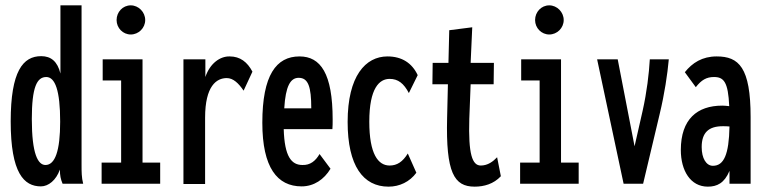

<svg xmlns="http://www.w3.org/2000/svg" viewBox="-20 -687 2857 718"><path d="M133 10C161 10 190 -13 204 -53C204 -30 207 -17 214 0H291C285 -23 285 -46 285 -69V-667H206V-412C195 -457 171 -477 134 -477C66 -477 20 -421 20 -233C20 -39 70 10 133 10ZM150 -70C122 -70 99 -111 99 -242C99 -361 118 -399 153 -399C186 -399 205 -349 205 -232C205 -123 186 -70 150 -70Z M469 -558C498 -558 523 -582 523 -612C523 -642 498 -667 469 -667C439 -667 416 -642 416 -612C416 -582 440 -558 469 -558ZM360 0H579V-79H513V-465H364V-386H433V-79H360Z M666 1H747V-247C747 -366 790 -395 828 -395C852 -395 872 -376 891 -348L924 -419C905 -455 878 -476 839 -476C803 -477 765 -450 748 -399V-465H666Z M1108 10C1154 10 1192 -16 1216 -56L1175 -111C1160 -85 1140 -69 1111 -70C1070 -70 1044 -101 1041 -204H1223C1224 -216 1224 -226 1224 -240C1224 -412 1179 -476 1100 -476C1013 -476 961 -406 961 -228C961 -60 1017 10 1108 10ZM1043 -282C1048 -365 1066 -396 1097 -396C1133 -396 1144 -362 1144 -282Z M1433 11C1474 11 1512 -7 1537 -41L1505 -113C1486 -82 1465 -68 1437 -68C1394 -68 1361 -111 1361 -232C1361 -358 1399 -392 1437 -392C1469 -392 1490 -375 1509 -339L1542 -406C1521 -451 1483 -476 1429 -476C1347 -476 1280 -403 1280 -231C1280 -67 1338 11 1433 11Z M1755 11C1790 11 1826 1 1853 -28L1839 -99C1824 -83 1804 -68 1778 -68C1746 -68 1731 -110 1735 -243L1740 -372H1826L1827 -452H1740L1746 -585L1660 -574L1657 -452H1598L1597 -372H1655L1652 -246C1647 -41 1678 11 1755 11Z M2034 -558C2063 -558 2088 -582 2088 -612C2088 -642 2063 -667 2034 -667C2004 -667 1981 -642 1981 -612C1981 -582 2005 -558 2034 -558ZM1925 0H2144V-79H2078V-465H1929V-386H1998V-79H1925Z M2312 0H2385L2447 -261C2465 -336 2476 -409 2481 -465H2410C2407 -412 2399 -343 2383 -272L2353 -140L2290 -465H2213Z M2627 11C2661 11 2689 -2 2708 -48V0H2787V-249C2787 -435 2743 -476 2660 -476C2606 -476 2569 -452 2541 -417L2582 -361C2603 -388 2622 -399 2650 -399C2687 -399 2703 -380 2707 -290C2698 -291 2689 -292 2681 -292C2587 -292 2526 -241 2526 -126C2526 -49 2562 11 2627 11ZM2604 -137C2604 -191 2630 -215 2683 -215C2691 -215 2699 -215 2708 -214C2706 -109 2687 -67 2646 -67C2621 -67 2604 -95 2604 -137Z"/></svg>

Font: Inconsolata ExtraCondensed
Style: Bold
Weight: 700
Width: 2
Monospace: yes
Designer: Raph Levien, Cyreal, Brenton Simpson
Foundry: Raph Levien, Cyreal, Google
Version: Version 3.100